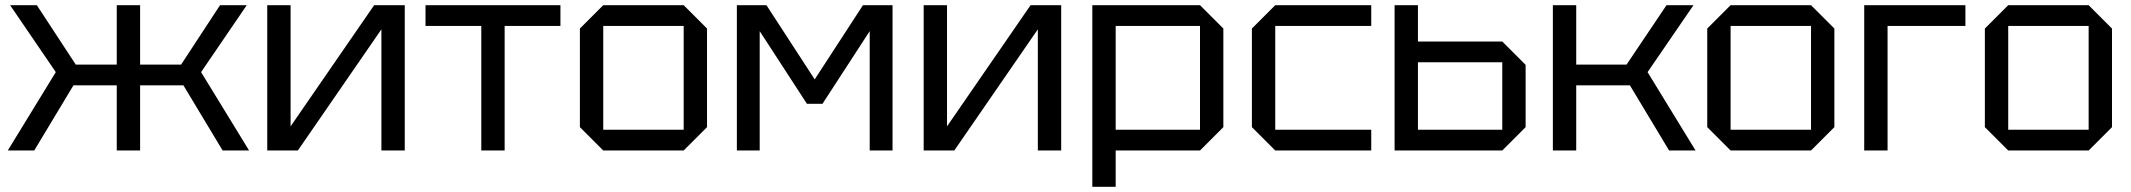

<svg xmlns="http://www.w3.org/2000/svg" viewBox="-20 -580 8215 740"><path d="M520 0H430V-251H263L112 0H10L195 -302L19 -560H122L272 -331H430V-560H520V-331H678L828 -560H931L755 -302L940 0H838L687 -251H520Z M1540 0H1450V-467L1128 0H1010V-560H1100V-93L1422 -560H1540Z M1925 0V-480H2140V-560H1620V-480H1835V0Z M2215 -90V-470L2305 -560H2615L2705 -470V-90L2615 0H2305ZM2305 -80H2615V-480H2305Z M2820 0V-560H2934L3120 -274L3306 -560H3420V0H3332V-460L3150 -180H3090L2908 -460V0Z M4070 0H3980V-467L3658 0H3540V-560H3630V-93L3952 -560H4070Z M4190 140V-560H4605L4695 -470V-90L4605 0H4280V140ZM4605 -480H4280V-80H4605Z M4805 -90V-470L4895 -560H5265V-480H4895V-80H5265V0H4895Z M5355 0V-560H5445V-420H5770L5860 -330V-90L5770 0ZM5445 -80H5770V-340H5445Z M5965 0V-560H6055V-331H6249L6403 -560H6507L6330 -302L6515 0H6413L6262 -251H6055V0Z M6560 -90V-470L6650 -560H6960L7050 -470V-90L6960 0H6650ZM6650 -80H6960V-480H6650Z M7165 0V-560H7555V-480H7255V0Z M7630 -90V-470L7720 -560H8030L8120 -470V-90L8030 0H7720ZM7720 -80H8030V-480H7720Z"/></svg>

Font: Tektur
Style: Regular
Weight: 400
Designer: Adam Jagosz
Foundry: Adam Jagosz
Version: Version 1.005;gftools[0.9.30]